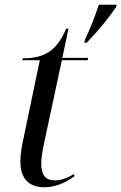

<svg xmlns="http://www.w3.org/2000/svg" viewBox="-20 -780 512 810"><path d="M338 -612 336 -600H346C390 -645 440 -706 470 -750L472 -760H397C380 -709 362 -662 338 -612ZM167 10C216 10 257 -10 295 -37L291 -46C268 -30 237 -19 212 -19C173 -19 154 -40 154 -91C154 -111 158 -139 167 -181L241 -526H350L352 -536H243L269 -659H259C219 -564 166 -534 76 -534L74 -526H148L78 -191C70 -155 66 -124 66 -98C66 -28 101 10 167 10Z"/></svg>

Font: Noto Serif Display SemiCondensed
Style: Italic
Weight: 400
Width: 4
Italic angle: -12°
Designer: Monotype Design Team
Foundry: Monotype Imaging Inc.
Version: Version 2.009